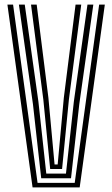

<svg xmlns="http://www.w3.org/2000/svg" viewBox="-20 -820 491 840"><path d="M122.5 0 12.4 -800H37.2L144.3 -20.1H306.9L413.8 -800H438.6L328.6 0ZM160.3 -40.2 124.2 -363.8 62.7 -800H88.3L148 -375.6L182.5 -60.4H268.6L303.1 -375.6L362.7 -800H388.3L326.8 -363.8L290.7 -40.2ZM199.5 -80.5 169.6 -384 115.7 -800H140.5L191.7 -392.9L218.7 -100.6H232.3L259.3 -392.9L310.6 -800H335.4L281.4 -384L251.6 -80.5Z"/></svg>

Font: Big Shoulders Inline Display SC Thin
Style: Regular
Weight: 100
Designer: Patric King
Foundry: XO Type Co
Version: Version 2.002